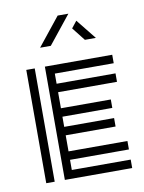

<svg xmlns="http://www.w3.org/2000/svg" viewBox="-70 -620 503 671"><g transform="rotate(-10 181.5 -285.0)"><path d="M106 0V-402H345V-372H136V-336H345V-306H136V-249H313V-219H136V-183H313V-153H136V-96H345V-66H136V-30H345V0ZM40 0V-402H70V0ZM101 -470 181 -570H219L139 -470ZM260 -470 223 -517 242 -541 299 -470Z"/></g></svg>

Font: Zen Tokyo Zoo
Style: Regular
Weight: 400
Designer: Yoshimichi Ohira
Foundry: A-1 Corp ZenFonts
Version: Version 1.002; ttfautohint (v1.8.3)